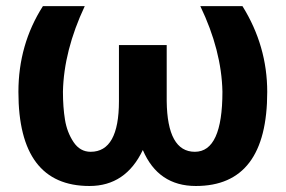

<svg xmlns="http://www.w3.org/2000/svg" viewBox="-20 -577 948 636"><path d="M41 -272.5Q41 -429.7 122.1 -556.6H260.7Q191.4 -409.2 188.5 -273.4Q188.5 -221.7 195.3 -180.2Q202.1 -138.7 223.6 -106.4Q245.1 -74.2 280.3 -74.2Q374 -74.2 374 -242.2V-427.7H532.2V-242.2Q534.2 -74.2 625.5 -74.2Q716.8 -74.2 716.8 -273.4Q713.9 -410.2 643.6 -556.6H783.2Q865.2 -424.8 865.2 -272.5Q865.2 39.1 628.9 39.1Q503.9 39.1 453.1 -80.1Q396.5 39.1 276.4 39.1Q41 39.1 41 -272.5Z"/></svg>

Font: GenEi M Gothic v2 Bold
Style: Regular
Weight: 700
Version: Version 2.0